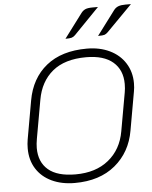

<svg xmlns="http://www.w3.org/2000/svg" viewBox="-61 -978 820 1038"><g transform="rotate(-5 349.0 -459.5)"><path d="M65 -199Q65 -224 69 -247L106 -456Q127 -575 210 -642Q293 -709 430 -709Q500 -709 554 -683Q608 -657 638 -609.5Q668 -562 668 -501Q668 -476 664 -456L627 -247Q607 -131 522.5 -61Q438 9 303 9Q232 9 178 -16.5Q124 -42 94.5 -89Q65 -136 65 -199ZM577 -247 614 -455Q618 -476 618 -501Q618 -577 568 -620Q518 -663 422 -663Q306 -663 239.5 -608Q173 -553 156 -455L119 -247Q114 -219 114 -197Q114 -121 163 -79Q212 -37 311 -37Q421 -37 490.5 -93.5Q560 -150 577 -247ZM419 -904Q428 -916 441 -922Q454 -928 481 -928H510L373 -787Q364 -778 354 -775Q344 -772 320 -772ZM596 -904Q606 -917 620.5 -922.5Q635 -928 659 -928H689L550 -787Q541 -778 532 -775Q523 -772 497 -772Z"/></g></svg>

Font: K2D Thin
Style: Italic
Weight: 100
Italic angle: -10°
Designer: Katatrad Aksorn Co.,Ltd.
Foundry: Cadson Demak Co.,Ltd.
Version: Version 1.000; ttfautohint (v1.6)